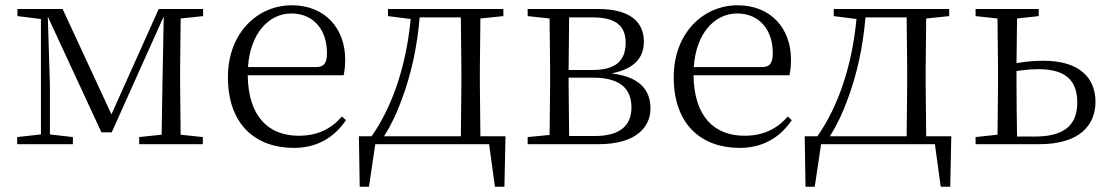

<svg xmlns="http://www.w3.org/2000/svg" viewBox="-20 -546 4189 727"><path d="M135 0H256V-27L169 -37V-223L161 -483L364 -45H403L600 -484L595 -222L592 -36L507 -27V0H748V-27L664 -36L662 -227V-285L664 -476L749 -485V-512H581L402 -113L217 -512H46V-485L135 -474V-37L45 -27V0Z M1093 14C1181 14 1246 -26 1290 -91L1275 -105C1233 -57 1181 -32 1111 -32C999 -32 920 -102 918 -261H1281C1285 -277 1287 -297 1287 -321C1287 -438 1211 -526 1085 -526C954 -526 843 -420 843 -254C843 -74 948 14 1093 14ZM919 -292C927 -418 997 -495 1083 -495C1169 -495 1218 -431 1218 -346C1218 -309 1209 -292 1176 -292Z M1449 -485 1535 -474C1519 -303 1468 -145 1387 -30H1339L1342 161H1377L1401 0H1832L1854 161H1890L1894 -30H1799L1797 -227V-285L1799 -476L1886 -485V-512H1449ZM1725 -30H1434C1461 -72 1483 -119 1500 -166C1537 -263 1560 -371 1569 -480H1725L1727 -285V-227Z M2060 0H2246C2390 0 2443 -66 2443 -135C2443 -207 2400 -256 2295 -268C2390 -286 2418 -335 2418 -388C2418 -463 2366 -512 2244 -512H1978V-485L2061 -476L2063 -285V-227L2061 -35L1978 -27V0ZM2135 -480H2226C2314 -480 2349 -446 2349 -384C2349 -314 2309 -281 2223 -281H2133ZM2133 -252H2225C2332 -252 2371 -207 2371 -139C2371 -70 2327 -31 2232 -31H2135L2133 -227Z M2781 14C2869 14 2934 -26 2978 -91L2963 -105C2921 -57 2869 -32 2799 -32C2687 -32 2608 -102 2606 -261H2969C2973 -277 2975 -297 2975 -321C2975 -438 2899 -526 2773 -526C2642 -526 2531 -420 2531 -254C2531 -74 2636 14 2781 14ZM2607 -292C2615 -418 2685 -495 2771 -495C2857 -495 2906 -431 2906 -346C2906 -309 2897 -292 2864 -292Z M3137 -485 3223 -474C3207 -303 3156 -145 3075 -30H3027L3030 161H3065L3089 0H3520L3542 161H3578L3582 -30H3487L3485 -227V-285L3487 -476L3574 -485V-512H3137ZM3413 -30H3122C3149 -72 3171 -119 3188 -166C3225 -263 3248 -371 3257 -480H3413L3415 -285V-227Z M3674 0H3915C4067 0 4128 -71 4128 -161C4128 -248 4071 -316 3931 -316C3897 -316 3863 -313 3829 -307L3831 -476L3913 -485V-512H3674V-485L3757 -476L3759 -285V-227L3757 -36L3674 -27ZM3829 -277C3857 -281 3884 -284 3912 -284C4013 -284 4059 -243 4059 -158C4059 -69 4006 -29 3898 -29H3831C3830 -84 3829 -170 3829 -227Z"/></svg>

Font: Noto Serif SC Light
Style: Regular
Weight: 300
Designer: Ryoko NISHIZUKA 西塚涼子 (kana & ideographs); Frank Grießhammer (Latin, Greek & Cyrillic); Wenlong ZHANG 张文龙 (bopomofo); San
Foundry: Adobe
Version: Version 2.001;hotconv 1.1.0;makeotfexe 2.6.0